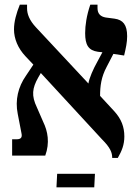

<svg xmlns="http://www.w3.org/2000/svg" viewBox="-20 -667 589 823"><path d="M32 0H174C194 -55 185 -104 165 -145L138 -207C114 -257 118 -289 144 -335L155 -354L417 -70C453 -34 461 -13 461 10H485C502 -20 513 -46 513 -82C513 -123 500 -157 470 -190L409 -256C409 -298 414 -337 437 -380L466 -436L512 -429C520 -463 525 -485 525 -512C525 -561 507 -582 471 -587L433 -592C410 -596 398 -609 398 -632V-647H367C351 -600 345 -558 345 -525C345 -474 359 -451 400 -445L419 -443L397 -402C380 -372 362 -331 359 -309L134 -550C106 -580 96 -607 96 -631V-647H65C50 -610 40 -574 40 -541C40 -501 57 -460 89 -426L123 -390L91 -342C58 -295 44 -238 56 -179L72 -96C76 -78 70 -70 51 -70H32ZM222 136H384L387 78H225Z"/></svg>

Font: Noto Serif Hebrew SemiCondensed
Style: Bold
Weight: 700
Width: 4
Designer: Monotype Design Team
Foundry: Monotype Imaging Inc.
Version: Version 2.004